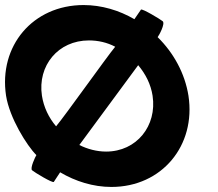

<svg xmlns="http://www.w3.org/2000/svg" viewBox="-40 -732 863 760"><path d="M-16 -353C-2 -265 66 -156 104 -118C100 -112 78 -66 87 -58C96 -50 169 -6 173 -12L198 -50C259 -14 329 8 401 8C601 8 736 -156 706 -353C692 -441 648 -522 584 -585C589 -591 615 -638 604 -648C596 -655 523 -699 518 -694L492 -656C432 -691 362 -712 291 -712C90 -712 -46 -550 -16 -353ZM126 -353C108 -472 190 -572 312 -572C348 -572 384 -564 416 -547C382 -506 216 -272 182 -232C153 -266 133 -308 126 -353ZM274 -158 507 -474C537 -438 557 -398 564 -353C582 -234 501 -132 380 -132C343 -132 306 -142 274 -158Z"/></svg>

Font: Ampere
Style: RevIta
Weight: 400
Version: Version 1